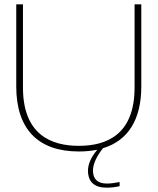

<svg xmlns="http://www.w3.org/2000/svg" viewBox="-20 -690 727 886"><path d="M55 -670V-291C55 -95 155 9 344 9C375 9 403 6 429 1C401 34 386 67 386 97C386 149 415 176 472 176C491 176 512 174 532 169V150C513 154 491 157 473 157C431 157 409 137 409 97C409 67 426 31 455 -6C571 -41 632 -138 632 -291V-670H601V-286C601 -68 471 -17 344 -17C217 -17 86 -68 86 -286V-670Z"/></svg>

Font: LT Wave Thin
Style: Regular
Weight: 100
Designer: Daniel Lyons
Version: Version 2.5 (Glyphs App)